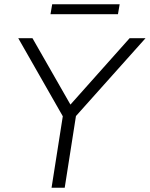

<svg xmlns="http://www.w3.org/2000/svg" viewBox="-20 -885 706 905"><path d="M223 0 276 -337 66 -705H133L312 -392L591 -705H666L338 -338L285 0ZM218 -818 226 -865H544L536 -818Z"/></svg>

Font: Nunito Sans Light
Style: Italic
Weight: 300
Italic angle: -9°
Designer: Vernon Adams
Foundry: Vernon Adams
Version: Version 3.006; ttfautohint (v1.8.3)